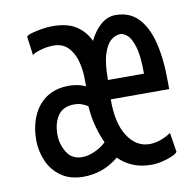

<svg xmlns="http://www.w3.org/2000/svg" viewBox="-66 -598 692 677"><g transform="rotate(-10 280.0 -259.0)"><path d="M181 12Q133 12 101 -10.5Q69 -33 53.5 -69Q38 -105 38 -144Q38 -190 54 -228.5Q70 -267 103 -290Q136 -313 186 -313Q199 -313 215 -310Q231 -307 244 -300V-325Q244 -361 235 -392.5Q226 -424 206.5 -443Q187 -462 156 -462Q131 -462 107 -454.5Q83 -447 79 -441L70 -509Q73 -514 88.5 -518.5Q104 -523 124.5 -526.5Q145 -530 164 -530Q217 -530 248.5 -509.5Q280 -489 296 -454Q313 -489 337 -509.5Q361 -530 390 -530Q439 -530 470 -498.5Q501 -467 516 -408Q531 -349 531 -264Q531 -260 531 -253.5Q531 -247 531 -240H322Q321 -155 351.5 -108Q382 -61 430 -61Q447 -61 466 -67Q485 -73 507 -87L518 -18Q515 -12 499.5 -5Q484 2 463.5 7Q443 12 423 12Q387 12 358 0Q329 -12 307 -34Q276 -9 244.5 1.5Q213 12 181 12ZM188 -57Q209 -57 233.5 -68Q258 -79 274 -95Q261 -123 252 -156.5Q243 -190 240 -230Q229 -237 217.5 -241Q206 -245 192 -245Q152 -245 133.5 -218.5Q115 -192 115 -150Q115 -116 133 -86.5Q151 -57 188 -57ZM324 -309H453Q453 -373 443 -405.5Q433 -438 419.5 -449.5Q406 -461 395 -461Q379 -461 362.5 -448.5Q346 -436 335 -403Q324 -370 324 -309Z"/></g></svg>

Font: Ubuntu Sans Mono
Style: Regular
Weight: 400
Monospace: yes
Designer: Dalton Maag Ltd
Foundry: Dalton Maag Ltd
Version: Version 1.006